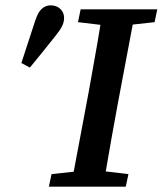

<svg xmlns="http://www.w3.org/2000/svg" viewBox="-20 -699 609 719"><path d="M272 -616 282 -664H569L559 -616L477 -607L421 -310Q409 -247 398 -183.5Q387 -120 376 -57L461 -47L451 0H163L173 -47L256 -56L312 -354Q323 -417 334.5 -480Q346 -543 356 -606ZM60 -463Q86 -543 112 -622Q123 -655 137.5 -667Q152 -679 169 -679Q192 -679 206 -665.5Q220 -652 220 -632Q220 -616 212.5 -601Q205 -586 188 -565Q164 -535 140.5 -505.5Q117 -476 92 -446Z"/></svg>

Font: Source Serif 4 Semibold
Style: Italic
Weight: 600
Italic angle: -12°
Designer: Frank Grießhammer
Foundry: Adobe
Version: Version 4.005;hotconv 1.1.0;makeotfexe 2.6.0